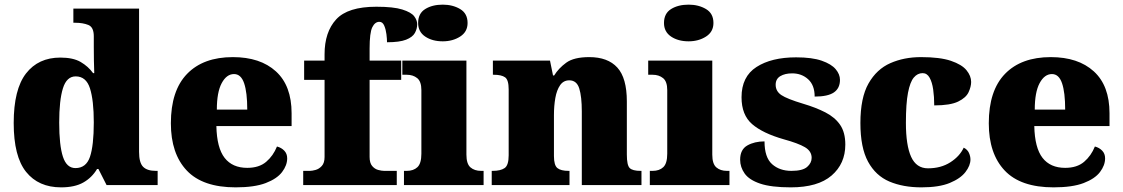

<svg xmlns="http://www.w3.org/2000/svg" viewBox="-20 -797 4836 827"><path d="M243 10Q146 10 92.5 -56.5Q39 -123 39 -267Q39 -412 92 -480.5Q145 -549 240 -549Q295 -549 327.5 -530Q360 -511 381 -482H386Q385 -505 384.5 -536Q384 -567 384 -596V-641Q384 -680 360.5 -689.5Q337 -699 304 -699H296V-760H579V-143Q579 -96 596.5 -78.5Q614 -61 651 -61H659V0H439L404 -69H398Q376 -32 339 -11Q302 10 243 10ZM305 -73Q351 -73 367.5 -121.5Q384 -170 384 -270Q384 -365 367.5 -416.5Q351 -468 306 -468Q267 -468 251 -416.5Q235 -365 235 -269Q235 -171 251 -122Q267 -73 305 -73Z M995 10Q853 10 784.5 -62.5Q716 -135 716 -266Q716 -407 786 -479Q856 -551 983 -551Q1101 -551 1168.5 -489.5Q1236 -428 1236 -309V-254H912Q914 -160 947.5 -117Q981 -74 1045 -74Q1096 -74 1126.5 -100Q1157 -126 1173 -166Q1192 -161 1204.5 -148Q1217 -135 1217 -115Q1217 -85 1195 -56Q1173 -27 1124.5 -8.5Q1076 10 995 10ZM1045 -325Q1045 -399 1031.5 -438.5Q1018 -478 988 -478Q956 -478 935 -439Q914 -400 914 -325Z M1286 0V-61H1315Q1324 -61 1339 -65Q1354 -69 1366 -82Q1378 -95 1378 -121V-453H1290V-536H1378V-563Q1378 -659 1428 -713.5Q1478 -768 1601 -768Q1675 -768 1713 -756Q1751 -744 1764 -727Q1777 -710 1777 -693Q1777 -673 1767 -655Q1757 -637 1729 -626Q1701 -615 1647 -615Q1647 -629 1644.5 -649.5Q1642 -670 1635 -686.5Q1628 -703 1614 -703Q1595 -703 1583.5 -679.5Q1572 -656 1572 -588V-536H1708V-453H1572V-121Q1572 -95 1583 -82Q1594 -69 1609 -65Q1624 -61 1635 -61H1689V0Z M1887 -619Q1842 -619 1811.5 -639.5Q1781 -660 1781 -698Q1781 -739 1811.5 -758Q1842 -777 1887 -777Q1930 -777 1962 -758Q1994 -739 1994 -698Q1994 -660 1962 -639.5Q1930 -619 1887 -619ZM1720 0V-61H1732Q1761 -61 1778 -77Q1795 -93 1795 -135V-409Q1795 -446 1777 -460.5Q1759 -475 1732 -475H1713V-536H1989V-131Q1989 -91 2006.5 -76Q2024 -61 2052 -61H2063V0Z M2098 0V-61H2102Q2136 -61 2153.5 -73Q2171 -85 2171 -128V-412Q2171 -453 2155.5 -464Q2140 -475 2107 -475H2103V-536H2349L2362 -472H2367Q2386 -503 2419 -527Q2452 -551 2518 -551Q2598 -551 2639 -506Q2680 -461 2680 -360V-131Q2680 -85 2692.5 -73Q2705 -61 2739 -61H2743V0H2486V-317Q2486 -381 2475 -416Q2464 -451 2432 -451Q2407 -451 2392.5 -430Q2378 -409 2372 -375Q2366 -341 2366 -301V-125Q2366 -85 2381 -73Q2396 -61 2429 -61H2433V0Z M2946 -619Q2901 -619 2870.5 -639.5Q2840 -660 2840 -698Q2840 -739 2870.5 -758Q2901 -777 2946 -777Q2989 -777 3021 -758Q3053 -739 3053 -698Q3053 -660 3021 -639.5Q2989 -619 2946 -619ZM2779 0V-61H2791Q2820 -61 2837 -77Q2854 -93 2854 -135V-409Q2854 -446 2836 -460.5Q2818 -475 2791 -475H2772V-536H3048V-131Q3048 -91 3065.5 -76Q3083 -61 3111 -61H3122V0Z M3386 10Q3302 10 3254.5 -6Q3207 -22 3187.5 -49.5Q3168 -77 3168 -109Q3168 -153 3199 -170.5Q3230 -188 3273 -188Q3273 -119 3305.5 -90Q3338 -61 3389 -61Q3437 -61 3456.5 -78Q3476 -95 3476 -117Q3476 -146 3447 -163Q3418 -180 3356 -197Q3265 -223 3219.5 -262.5Q3174 -302 3174 -378Q3174 -467 3238.5 -508.5Q3303 -550 3409 -550Q3478 -550 3519.5 -535.5Q3561 -521 3579.5 -499Q3598 -477 3598 -453Q3598 -417 3572 -399Q3546 -381 3489 -381Q3489 -430 3461 -455.5Q3433 -481 3392 -481Q3361 -481 3341 -469Q3321 -457 3321 -432Q3321 -404 3345.5 -387.5Q3370 -371 3440 -350Q3494 -334 3535 -313Q3576 -292 3598.5 -259.5Q3621 -227 3621 -174Q3621 -92 3562 -41Q3503 10 3386 10Z M3949 10Q3870 10 3811 -15Q3752 -40 3719 -100.5Q3686 -161 3686 -267Q3686 -376 3721 -437.5Q3756 -499 3815 -525Q3874 -551 3947 -551Q4029 -551 4076 -535Q4123 -519 4143 -494.5Q4163 -470 4163 -444Q4163 -424 4152 -400Q4141 -376 4107 -359.5Q4073 -343 4004 -343Q4004 -380 3999.5 -411.5Q3995 -443 3984 -462.5Q3973 -482 3954 -482Q3932 -482 3916 -463Q3900 -444 3891 -397.5Q3882 -351 3882 -268Q3882 -171 3904.5 -121.5Q3927 -72 3977 -72Q4033 -72 4073.5 -98Q4114 -124 4131 -161Q4147 -153 4153.5 -138.5Q4160 -124 4160 -110Q4160 -84 4138.5 -56Q4117 -28 4071 -9Q4025 10 3949 10Z M4518 10Q4376 10 4307.5 -62.5Q4239 -135 4239 -266Q4239 -407 4309 -479Q4379 -551 4506 -551Q4624 -551 4691.5 -489.5Q4759 -428 4759 -309V-254H4435Q4437 -160 4470.5 -117Q4504 -74 4568 -74Q4619 -74 4649.5 -100Q4680 -126 4696 -166Q4715 -161 4727.5 -148Q4740 -135 4740 -115Q4740 -85 4718 -56Q4696 -27 4647.5 -8.5Q4599 10 4518 10ZM4568 -325Q4568 -399 4554.5 -438.5Q4541 -478 4511 -478Q4479 -478 4458 -439Q4437 -400 4437 -325Z"/></svg>

Font: Noto Serif Sinhala Black
Style: Regular
Weight: 900
Designer: Jelle Bosma - Monotype Design Team
Foundry: Monotype Imaging Inc.
Version: Version 2.007; ttfautohint (v1.8.4.7-5d5b)